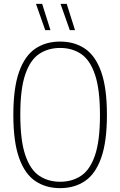

<svg xmlns="http://www.w3.org/2000/svg" viewBox="-20 -964 622 993"><path d="M291 9Q217 9 162.8 -27.5Q108.5 -64 78.8 -147.2Q49 -230.5 49 -370Q49 -509.5 78.8 -592.8Q108.5 -676 162.8 -712.5Q217 -749 291 -749Q365 -749 419.2 -712.5Q473.5 -676 503.2 -592.8Q533 -509.5 533 -370Q533 -230.5 503.2 -147.2Q473.5 -64 419.2 -27.5Q365 9 291 9ZM291 -24Q353 -24 399.2 -54.8Q445.5 -85.5 471.2 -160.5Q497 -235.5 497 -368Q497 -502.5 471.2 -578.2Q445.5 -654 399.2 -685Q353 -716 291 -716Q229 -716 182.8 -685.2Q136.5 -654.5 110.8 -579.5Q85 -504.5 85 -372Q85 -237.5 110.8 -161.8Q136.5 -86 182.8 -55Q229 -24 291 -24ZM341 -808 293 -944H325L368 -808ZM214 -808 166 -944H198L241 -808Z"/></svg>

Font: Encode Sans Condensed Thin
Style: Regular
Weight: 100
Width: 3
Designer: Multiple Designers
Foundry: Impallari Type
Version: Version 3.000; ttfautohint (v1.8.3) -l 8 -r 50 -G 200 -x 14 